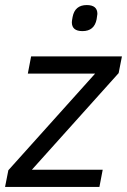

<svg xmlns="http://www.w3.org/2000/svg" viewBox="-25 -739 502 759"><path d="M301 -616Q259 -616 259 -651Q259 -656 262 -672Q271 -719 318 -719Q360 -719 360 -684Q360 -680 357 -663Q348 -616 301 -616ZM368 0H-5L8 -66L351 -448H85L98 -516H457L444 -450L101 -68H381Z"/></svg>

Font: Aneliza
Style: Italic
Weight: 400
Italic angle: -11.31°
Designer: Mike Abbink, Paul van der Laan, Pieter van Rosmalen
Foundry: Bold Monday
Version: Version 3.0